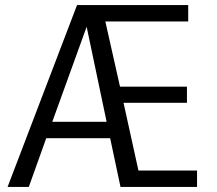

<svg xmlns="http://www.w3.org/2000/svg" viewBox="-20 -740 860 760"><path d="M760 0H457L416 -193H163L94 0H10L285 -720H725V-655H397L455 -397H720V-333H469L528 -65H760ZM187 -258H402L323 -634Z"/></svg>

Font: Carrois Gothic SC
Style: Regular
Weight: 400
Designer: Ralph du Carrois
Foundry: Ralph du Carrois
Version: Version 1.001